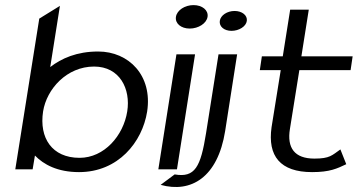

<svg xmlns="http://www.w3.org/2000/svg" viewBox="-20 -664 1403 753"><path d="M40 0H108L117 -54C151 -19 205 11 290 11C444 11 538 -107 557 -226C579 -368 485 -462 365 -462C281 -462 221 -435 177 -401L215 -641L134 -591ZM149 -227C163 -315 242 -403 349 -403C450 -403 493 -315 479 -227C464 -132 389 -45 292 -45C184 -45 133 -123 149 -227Z M670 -598C666 -572 690 -552 724 -552C758 -552 790 -572 794 -598C798 -624 773 -644 739 -644C705 -644 674 -624 670 -598ZM601 0H674L745 -451H672Z M610 61C729 94 834 32 863 -150L910 -451H837L788 -141C767 -10 745 34 665 20ZM842 -582C839 -560 859 -543 888 -543C917 -543 945 -560 948 -582C951 -604 929 -621 900 -621C871 -621 845 -604 842 -582Z M999 -389H1081L1045 -165C1029 -52 1079 11 1204 11C1274 11 1302 -3 1338 -20L1315 -78C1282 -55 1274 -42 1213 -42C1135 -42 1105 -84 1117 -158L1154 -389H1355L1363 -443H1162L1191 -626H1118L1089 -443H1007Z"/></svg>

Font: Charger Sport
Style: DfExtObl
Weight: 400
Designer: Jasper
Foundry: Cannot Into Space Fonts
Version: Version 1.1